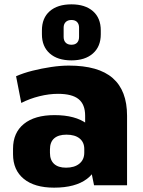

<svg xmlns="http://www.w3.org/2000/svg" viewBox="-20 -853 658 884"><path d="M372 -201V-320Q372 -372 342 -396.5Q312 -421 247 -421Q206 -421 161.5 -410Q117 -399 78 -379L54 -502Q88 -517 130 -527.5Q172 -538 215.5 -544.5Q259 -551 297 -551Q433 -551 499 -493.5Q565 -436 565 -320V0H413ZM229 11Q139 11 89.5 -29.5Q40 -70 40 -143V-168Q40 -242 90 -282.5Q140 -323 231 -323Q327 -323 380.5 -283Q434 -243 434 -170V-144Q434 -70 380.5 -29.5Q327 11 229 11ZM284 -81Q323 -81 345.5 -99.5Q368 -118 368 -150V-167Q368 -198 346.5 -215.5Q325 -233 286 -233Q249 -233 229.5 -216Q210 -199 210 -165V-149Q210 -116 229 -98.5Q248 -81 284 -81ZM309 -575Q245 -575 209 -607Q173 -639 173 -695V-713Q173 -770 209 -801.5Q245 -833 309 -833Q372 -833 408 -801.5Q444 -770 444 -713V-695Q444 -639 408 -607Q372 -575 309 -575ZM309 -647Q326 -647 335 -656.5Q344 -666 344 -683V-726Q344 -742 335 -751.5Q326 -761 309 -761Q292 -761 282.5 -751.5Q273 -742 273 -726V-683Q273 -666 282.5 -656.5Q292 -647 309 -647Z"/></svg>

Font: Pathway Extreme SemiCondensed ExtraBold
Style: Regular
Weight: 800
Width: 4
Version: Version 1.001;gftools[0.9.26]